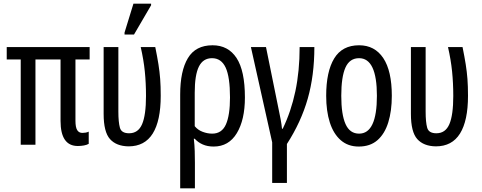

<svg xmlns="http://www.w3.org/2000/svg" viewBox="-20 -796 2651 1056"><path d="M408 7Q313 7 313 -131V-469H175V0H94V-469H17V-537H473V-469H395V-132Q395 -96 404.5 -80.5Q414 -65 433 -65Q441 -65 450.5 -66.5Q460 -68 468 -72V-5Q458 1 442 4Q426 7 408 7Z M687 9Q620 8 585 -31Q550 -70 550 -170V-537H631V-182Q631 -124 639.5 -93.5Q648 -63 690 -63Q740 -63 761.5 -113Q783 -163 783 -268Q783 -339 776.5 -403Q770 -467 754 -537H834Q845 -483 851.5 -442Q858 -401 861 -361.5Q864 -322 864 -269Q864 -132 820 -61.5Q776 9 687 9ZM665 -606V-617L714 -776H811V-767L717 -606Z M971 240V-276Q971 -406 1013.5 -476.5Q1056 -547 1149 -547Q1235 -547 1281 -477Q1327 -407 1327 -260Q1327 -137 1282.5 -63.5Q1238 10 1155 10Q1121 10 1095 -1.5Q1069 -13 1051 -33H1046Q1050 1 1051 35Q1052 69 1052 98V240ZM1147 -61Q1200 -61 1222.5 -111.5Q1245 -162 1245 -260Q1245 -373 1221 -424.5Q1197 -476 1146 -476Q1097 -476 1074 -430Q1051 -384 1051 -286V-102Q1068 -81 1094.5 -71Q1121 -61 1147 -61Z M1477 210V-13L1360 -537H1443L1510 -207Q1518 -170 1523.5 -140Q1529 -110 1531 -88H1535Q1581 -183 1604.5 -294Q1628 -405 1628 -537H1709Q1709 -381 1672.5 -253Q1636 -125 1558 -4V210Z M2135 -269Q2135 -186 2115.5 -123Q2096 -60 2056 -25Q2016 10 1953 10Q1894 10 1854 -25Q1814 -60 1794 -122.5Q1774 -185 1774 -269Q1774 -402 1818 -474.5Q1862 -547 1955 -547Q2041 -547 2088 -476.5Q2135 -406 2135 -269ZM1857 -269Q1857 -166 1880.5 -113.5Q1904 -61 1955 -61Q2053 -61 2053 -269Q2053 -476 1955 -476Q1903 -476 1880 -424.5Q1857 -373 1857 -269Z M2377 9Q2310 8 2275 -31Q2240 -70 2240 -170V-537H2321V-182Q2321 -124 2329.5 -93.5Q2338 -63 2380 -63Q2430 -63 2451.5 -113Q2473 -163 2473 -268Q2473 -339 2466.5 -403Q2460 -467 2444 -537H2524Q2535 -483 2541.5 -442Q2548 -401 2551 -361.5Q2554 -322 2554 -269Q2554 -132 2510 -61.5Q2466 9 2377 9Z"/></svg>

Font: Noto Sans ExtraCondensed
Style: Regular
Weight: 400
Width: 2
Designer: Monotype Design Team
Foundry: Monotype Imaging Inc.
Version: Version 2.013; ttfautohint (v1.8.4.7-5d5b)